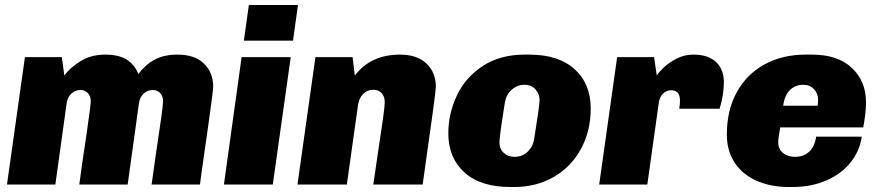

<svg xmlns="http://www.w3.org/2000/svg" viewBox="-20 -740 3519 770"><path d="M535 -443Q562 -480 599.5 -500.5Q637 -521 692 -521Q761 -521 798 -485Q835 -449 835 -392Q835 -377 815 -235.5Q795 -94 788 -46L782 0H588Q593 -32 604 -114Q634 -310 634 -334Q634 -354 622.5 -366.5Q611 -379 593 -379Q571 -379 555.5 -364Q540 -349 537 -324L492 0H298Q307 -70 327 -202Q344 -318 344 -334Q344 -354 332.5 -366.5Q321 -379 303 -379Q281 -379 265.5 -364Q250 -349 247 -324L202 0H8L80 -511H228L238 -437Q258 -466 301 -493.5Q344 -521 402 -521Q456 -521 488 -501Q520 -481 535 -443Z M1155 -577H958L978 -720H1175ZM1074 0H878L949 -511H1146Z M1728 -392Q1728 -370 1675 0H1477Q1481 -26 1485 -53.5Q1489 -81 1493 -109Q1509 -213 1516 -264Q1523 -315 1523 -330Q1523 -352 1511 -366Q1499 -380 1477 -380Q1452 -380 1436 -363Q1420 -346 1416 -320L1371 0H1173L1245 -511H1394L1403 -437Q1467 -521 1584 -521Q1653 -521 1690.5 -485Q1728 -449 1728 -392Z M2349 -305Q2349 -215 2310 -143Q2271 -71 2201 -30.5Q2131 10 2042 10H2027Q1907 10 1842.5 -48.5Q1778 -107 1778 -205Q1778 -284 1812 -356.5Q1846 -429 1915.5 -475Q1985 -521 2085 -521H2102Q2220 -521 2284.5 -462.5Q2349 -404 2349 -305ZM2005 -330Q1983 -194 1983 -169Q1983 -143 2000 -127Q2017 -111 2043 -111Q2074 -111 2095.5 -131Q2117 -151 2122 -181Q2144 -318 2144 -339Q2144 -363 2127.5 -381.5Q2111 -400 2084 -400Q2054 -400 2032 -380Q2010 -360 2005 -330Z M2883 -410Q2883 -361 2866 -304H2704Q2707 -322 2707 -336Q2707 -378 2672 -378Q2652 -378 2638.5 -364Q2625 -350 2622 -328L2576 0H2383L2455 -511H2603L2614 -437Q2620 -448 2640.5 -468Q2661 -488 2692.5 -504.5Q2724 -521 2761 -521Q2820 -521 2851.5 -491.5Q2883 -462 2883 -410Z M3453 -330Q3453 -305 3450 -281Q3447 -257 3442 -229H3109Q3101 -185 3101 -170Q3101 -142 3120 -126.5Q3139 -111 3169 -111Q3204 -111 3226 -132.5Q3248 -154 3253 -192H3436Q3428 -135 3391.5 -89Q3355 -43 3294.5 -16.5Q3234 10 3158 10H3143Q3071 10 3014.5 -15Q2958 -40 2926.5 -87.5Q2895 -135 2895 -200Q2895 -299 2935.5 -371.5Q2976 -444 3047.5 -482.5Q3119 -521 3211 -521H3236Q3340 -521 3396.5 -467.5Q3453 -414 3453 -330ZM3121 -316H3259Q3259 -319 3260 -325Q3261 -331 3261 -339Q3261 -365 3244.5 -382.5Q3228 -400 3202 -400Q3169 -400 3147.5 -378.5Q3126 -357 3121 -316Z"/></svg>

Font: Chivo Black Italic
Style: Regular
Weight: 900
Italic angle: -8.05°
Designer: Hector Gatti
Foundry: Omnibus-Type
Version: Version 1.007